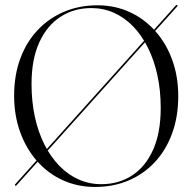

<svg xmlns="http://www.w3.org/2000/svg" viewBox="-20 -731 763 761"><path d="M40 4Q39 3 39 1.5Q39 0 40.5 -1L677 -709.5Q678 -711 679.5 -711.2Q681 -711.5 682.5 -710.5Q683.5 -709 683.5 -707.8Q683.5 -706.5 682 -705L45 4Q44 5 42.8 5.2Q41.5 5.5 40 4ZM366.5 -710Q436 -710 494.5 -683Q553 -656 596.2 -607Q639.5 -558 663 -492.5Q686.5 -427 686.5 -350Q686.5 -268.5 662.2 -202.2Q638 -136 593.8 -88.5Q549.5 -41 489.2 -15.5Q429 10 357 10Q287 10 228.2 -17Q169.5 -44 126.5 -93Q83.5 -142 59.8 -207.8Q36 -273.5 36 -351.5Q36 -433 60.5 -499Q85 -565 129.5 -612Q174 -659 234.2 -684.5Q294.5 -710 366.5 -710ZM617 -303Q617 -373 603.8 -433.2Q590.5 -493.5 566 -542.5Q541.5 -591.5 507.5 -626.5Q473.5 -661.5 431.8 -680.2Q390 -699 342 -699Q273 -699 219.5 -664.2Q166 -629.5 135.5 -562.5Q105 -495.5 105 -398.5Q105 -328.5 118.2 -267.8Q131.5 -207 156.2 -158Q181 -109 215.2 -73.8Q249.5 -38.5 291.5 -19.8Q333.5 -1 381.5 -1Q450.5 -1 503.8 -35.8Q557 -70.5 587 -137.8Q617 -205 617 -303Z"/></svg>

Font: Fraunces 120pt Light
Style: Regular
Weight: 300
Version: Version 1.000;[b76b70a41]